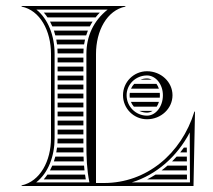

<svg xmlns="http://www.w3.org/2000/svg" viewBox="-20 -620 710 640"><path d="M416.7 -324.5H509.6C507.6 -330.5 504.8 -335.9 501.5 -340.5H427.4C422.9 -335.8 419.3 -330.4 416.7 -324.5ZM412.6 -310.5C412.2 -307.9 412 -305.2 412 -302.5C412 -299.8 412.2 -297.1 412.5 -294.5H512.6C512.9 -297.1 513 -299.8 513 -302.5C513 -305.2 512.9 -307.9 512.6 -310.5ZM448.4 -354.5H485.7C480.7 -357.1 475.4 -358.5 470 -358.5C462.4 -358.5 455.1 -357.1 448.4 -354.5ZM502.4 -264.5C505.4 -269.2 508 -274.5 509.8 -280.5H416.3C418.7 -274.6 422.1 -269.2 426.2 -264.5ZM488.7 -250.5H444.3C452 -246.7 460.8 -244.5 470 -244.5C476.5 -244.5 482.9 -246.6 488.7 -250.5ZM390 -302.5C390 -258.3 425.8 -222.5 470 -222.5C516.9 -222.5 555 -258.3 555 -302.5C555 -346.7 516.9 -382.5 470 -382.5C425.8 -382.5 390 -346.7 390 -302.5ZM402 -302.5C402 -338.9 432.5 -368.5 470 -368.5C499.3 -368.5 523 -338.9 523 -302.5C523 -265 499.3 -234.5 470 -234.5C432.5 -234.5 402 -265 402 -302.5ZM259.2 -82C258.9 -87.3 258.7 -92.6 258.5 -98H164.4C163 -92.6 161.4 -87.2 159.6 -82ZM260.2 -68H154.3C151.9 -62.5 149.3 -57.2 146.5 -52H261.7C261.1 -57.4 260.6 -62.7 260.2 -68ZM263.5 -38H138C134.2 -32.4 130.1 -27 125.7 -22H266C265 -27.4 264.2 -32.8 263.5 -38ZM258 -128H170.1C169.4 -122.6 168.6 -117.3 167.5 -112H258.2C258.1 -117.3 258.1 -122.6 258 -128ZM172 -158C172 -152.6 171.8 -147.3 171.4 -142H258V-158ZM172 -202H258V-218H172ZM172 -188V-172H258V-188ZM172 -428V-412H258V-428ZM172 -398V-382H258V-398ZM172 -368V-352H258V-368ZM172 -338V-322H258V-338ZM172 -308V-292H258V-308ZM172 -278V-262H258V-278ZM172 -248V-232H258V-248ZM138.3 -562H298.7C303 -567.5 307.6 -572.9 312.6 -578H126.1C130.5 -573 134.5 -567.6 138.3 -562ZM146.7 -548C149.5 -542.8 152 -537.5 154.4 -532H279.4C282.2 -537.5 285.3 -542.8 288.7 -548ZM159.7 -518C161.5 -512.8 163 -507.4 164.4 -502H267.2C268.9 -507.4 270.8 -512.8 273 -518ZM167.6 -488C168.6 -482.7 169.4 -477.4 170.1 -472H260.3C261.1 -477.4 262.1 -482.8 263.4 -488ZM171.4 -458C171.8 -452.7 172 -447.4 172 -442H258C258.1 -447.4 258.3 -452.7 258.7 -458ZM553.5 -82H602.9C602.9 -87.3 602.9 -92.7 602.8 -98H568.8C563.8 -92.5 558.8 -87.1 553.5 -82ZM538.4 -68C532 -62.4 525.4 -57.1 518.6 -52H603.1C603 -57.3 603 -62.7 603 -68ZM498.4 -38C489.3 -32.2 480 -26.9 470.4 -22H603.2C603.2 -27.3 603.1 -32.7 603.1 -38ZM593 -128C589 -122.5 584.9 -117.2 580.7 -112H602.8C602.7 -117.3 602.7 -122.7 602.7 -128ZM419.4 -12C502.2 -38 570.6 -98.5 612.5 -178.5L613.2 -12ZM300 -10V-440C300 -517.8 336.7 -585.7 398 -598V-600H52V-598C113.3 -585.7 150 -517.8 150 -440V-160C150 -82.9 113.7 -15.5 52 -2V0H625L630 -248H628C584.5 -106.7 467.8 -10 327 -10ZM268 -140C268 -94.7 269.2 -56.2 278 -12L100.6 -12C141.2 -43.8 162 -99.7 162 -160V-440C162 -500.9 140.1 -557.4 101.3 -588H338.7C292 -551.2 268 -499.8 268 -440Z"/></svg>

Font: SortefaxS02
Style: Medium
Weight: 500
Designer: gluk
Foundry: gluk
Version: Version 0.261